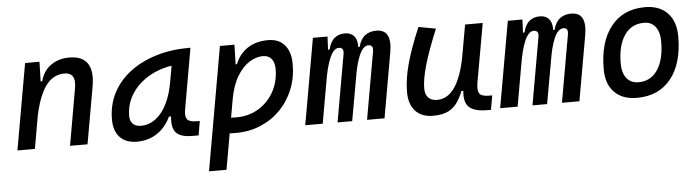

<svg xmlns="http://www.w3.org/2000/svg" viewBox="-47 -726 4195 1150"><g transform="rotate(-5 2051.0 -151.0)"><path d="M36.6 0 127.9 -517.6H214.4L210.9 -394L141.6 0ZM353 0 413.1 -344.2Q420.9 -389.2 406.5 -411.9Q392.1 -434.6 355 -434.6Q315.4 -434.6 281.7 -411.6Q248 -388.7 220.9 -335.2Q193.8 -281.7 174.8 -190.4L199.2 -399.9H220.7Q236.3 -460.9 282.7 -494.1Q329.1 -527.3 394 -527.3Q472.7 -527.3 503.7 -480.2Q534.7 -433.1 518.1 -340.3L458 0Z M755.4 10.3Q689 10.3 652.8 -27.8Q616.7 -65.9 616.7 -135.3Q616.7 -223.1 654.1 -294.7Q691.4 -366.2 758.8 -417Q826.2 -467.8 916.5 -495.1Q1006.8 -522.5 1112.8 -522.5H1122.6L1058.1 -154.8Q1051.3 -115.7 1064.2 -98.1Q1077.1 -80.6 1120.1 -80.6H1140.1L1125.5 4.9H1090.8Q1053.2 4.9 1028.1 -2.7Q1002.9 -10.3 989 -26.6Q975.1 -43 971.2 -69.8Q967.3 -96.7 972.2 -135.3L1000.5 -122.6H943.8L969.7 -150.9Q942.9 -74.2 886.7 -32Q830.6 10.3 755.4 10.3ZM787.1 -82.5Q857.4 -82.5 909.7 -146Q961.9 -209.5 982.9 -325.7L1008.3 -467.3L1047.9 -429.7Q979.5 -426.8 920.2 -404.3Q860.8 -381.8 816.2 -344Q771.5 -306.2 746.3 -256.1Q721.2 -206.1 721.2 -147.5Q721.2 -116.2 738.5 -99.4Q755.9 -82.5 787.1 -82.5Z M1273.9 224.6H1168.9L1299.3 -517.6H1386.7L1383.3 -395ZM1350.1 9.8Q1314.5 9.8 1279.3 7.1Q1244.1 4.4 1208.5 -0.5L1257.3 -95.2Q1289.1 -83 1360.8 -83Q1434.6 -83 1493.2 -118.2Q1551.8 -153.3 1585.7 -214.1Q1619.6 -274.9 1619.6 -351.6Q1619.6 -391.1 1601.6 -412.8Q1583.5 -434.6 1550.3 -434.6Q1509.8 -434.6 1468.8 -409.2Q1427.7 -383.8 1395 -329.6Q1362.3 -275.4 1346.7 -189.5L1365.7 -399.9H1408.2L1380.4 -362.8Q1397.9 -441.4 1452.6 -484.4Q1507.3 -527.3 1589.4 -527.3Q1653.3 -527.3 1688.7 -486.6Q1724.1 -445.8 1724.1 -371.1Q1724.1 -289.6 1696 -220.2Q1668 -150.9 1617.2 -99.1Q1566.4 -47.4 1498.3 -18.8Q1430.2 9.8 1350.1 9.8Z M1946.3 -517.6 1939.9 -384.3 1872.1 0H1767.1L1858.4 -517.6ZM1961.4 0 2032.7 -404.3Q2040 -444.3 2007.3 -444.3Q1977.1 -444.3 1953.6 -391.6Q1930.2 -338.9 1915 -242.7L1926.8 -439H1951.7Q1963.9 -486.8 1989 -507.1Q2014.2 -527.3 2049.8 -527.3Q2095.2 -527.3 2113.5 -494.6Q2131.8 -461.9 2119.1 -390.6L2049.3 0ZM2312.5 -390.6 2243.7 0H2138.7L2210 -404.3Q2213.4 -423.3 2207.5 -433.8Q2201.7 -444.3 2186 -444.3Q2153.8 -444.3 2130.6 -391.6Q2107.4 -338.9 2092.8 -242.7L2099.6 -439H2132.3Q2145.5 -487.3 2173.1 -507.3Q2200.7 -527.3 2239.7 -527.3Q2336.4 -527.3 2312.5 -390.6Z M2535.2 10.3Q2466.8 10.3 2429.2 -30.5Q2391.6 -71.3 2391.6 -145Q2391.6 -219.7 2415.8 -310.3Q2439.9 -400.9 2493.7 -527.3L2597.2 -508.3Q2543.9 -378.9 2520 -295.7Q2496.1 -212.4 2496.1 -157.2Q2496.1 -121.6 2514.6 -102.1Q2533.2 -82.5 2566.9 -82.5Q2631.8 -82.5 2674.3 -145.3Q2716.8 -208 2739.3 -325.7L2730.5 -122.6H2698.2L2726.1 -146Q2709 -98.1 2687 -63Q2665 -27.8 2629.6 -8.8Q2594.2 10.3 2535.2 10.3ZM2860.4 4.9Q2807.6 4.9 2776.4 -9Q2745.1 -22.9 2733.9 -52.7Q2722.7 -82.5 2729 -129.9L2723.1 -234.9L2773.4 -517.6H2879.4L2816.9 -165.5Q2808.6 -118.7 2821.5 -99.6Q2834.5 -80.6 2877.4 -80.6H2898.4L2883.3 4.9Z M3118.2 -517.6 3111.8 -384.3 3043.9 0H2939L3030.3 -517.6ZM3133.3 0 3204.6 -404.3Q3211.9 -444.3 3179.2 -444.3Q3148.9 -444.3 3125.5 -391.6Q3102.1 -338.9 3086.9 -242.7L3098.6 -439H3123.5Q3135.7 -486.8 3160.9 -507.1Q3186 -527.3 3221.7 -527.3Q3267.1 -527.3 3285.4 -494.6Q3303.7 -461.9 3291 -390.6L3221.2 0ZM3484.4 -390.6 3415.5 0H3310.5L3381.8 -404.3Q3385.3 -423.3 3379.4 -433.8Q3373.5 -444.3 3357.9 -444.3Q3325.7 -444.3 3302.5 -391.6Q3279.3 -338.9 3264.6 -242.7L3271.5 -439H3304.2Q3317.4 -487.3 3345 -507.3Q3372.6 -527.3 3411.6 -527.3Q3508.3 -527.3 3484.4 -390.6Z M3760.7 9.8Q3674.3 9.8 3625.7 -39.8Q3577.1 -89.4 3577.1 -177.7Q3577.1 -342.8 3650.9 -435.1Q3724.6 -527.3 3855.5 -527.3Q3941.9 -527.3 3990.5 -476.6Q4039.1 -425.8 4039.1 -335Q4039.1 -172.4 3965.6 -81.3Q3892.1 9.8 3760.7 9.8ZM3778.8 -82.5Q3852.1 -82.5 3893.3 -143.8Q3934.6 -205.1 3934.6 -314Q3934.6 -370.6 3910.2 -402.6Q3885.7 -434.6 3841.3 -434.6Q3766.1 -434.6 3723.9 -373.5Q3681.6 -312.5 3681.6 -203.6Q3681.6 -146.5 3707.3 -114.5Q3732.9 -82.5 3778.8 -82.5Z"/></g></svg>

Font: Cascadia Code PL
Style: Italic
Weight: 400
Italic angle: -10°
Monospace: yes
Designer: Aaron Bell
Foundry: Saja Typeworks
Version: Version 2404.023